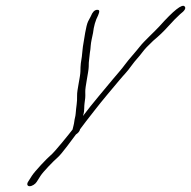

<svg xmlns="http://www.w3.org/2000/svg" viewBox="-20 -496 661 664"><path d="M106.9 133 120.2 112C129.1 98 165.9 60 177.8 50C192.7 38 231.1 -16 242.6 -31C250.2 -36 255.7 -42 256.9 -49C272.8 -71 279.9 -79 306.1 -113C337.1 -153 364.9 -185 392.3 -218C410.6 -240 418.5 -246 434.8 -269C449.1 -289 459.8 -298 473.7 -317C480.4 -326 491.6 -338 509.7 -355C530 -372 546.9 -388 562.8 -406C578.7 -424 592.1 -437 603 -447C618.9 -459 624.3 -468 618.3 -474C609.7 -483 580.4 -460 531.3 -405C515.9 -388 477.5 -353 464.4 -336C451.3 -319 424.7 -290 412.4 -273C401.7 -258 380.2 -234 369.5 -221C343.3 -189 299.2 -138 267 -95C267.4 -96 267.4 -98 269 -102C272.1 -112 270.8 -129 272.4 -139L274.7 -157C275 -162 275.4 -169 274.9 -178C274 -194 286.5 -248 286.8 -265C286.8 -275 287.1 -284 288.3 -291L290.9 -314C292.5 -322 293.2 -330 293.6 -337C294.7 -352 298.6 -366 301.7 -382C304.4 -405 309.9 -425 319.3 -443C324.1 -455 326.4 -463 314.8 -462C306.4 -461 299.7 -454 294.2 -440C291.8 -436 288.6 -430 284.7 -422C277.2 -407 270.7 -358 268.7 -347C265.6 -331 264.9 -315 263 -300L259.5 -277C258.8 -269 258 -259 258.1 -249C257.8 -230 245.7 -183 246.6 -165C247.5 -143 243.2 -126 241.8 -104C241 -92 237.9 -86 236.8 -75C236 -67 232.9 -57 230.9 -48C221 -35 168.1 31 155.2 41C143.8 50 99.6 97 90.2 112L76.9 133C72 141 74.5 148 82.5 148C90.5 148 102 141 106.9 133Z"/></svg>

Font: MewTooHand
Style: UltimateCondIta
Weight: 400
Designer: Mew Too, Robert Jablonski
Version: Version 0.77